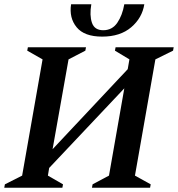

<svg xmlns="http://www.w3.org/2000/svg" viewBox="-27 -882 836 902"><path d="M-7 0 -4 -16 77 -57 173 -603 101 -644 104 -660H377L374 -644L295 -603L220 -181L573 -557L581 -603L513 -644L516 -660H789L786 -644L703 -603L607 -57L681 -16L678 0H405L408 -16L485 -57L557 -467L204 -93L198 -57L269 -16L266 0ZM307 -862H402Q393 -810 405 -775Q417 -740 458 -740Q500 -740 524 -775Q548 -810 557 -862H651Q641 -798 589.5 -754Q538 -710 453 -710Q369 -710 333 -754Q297 -798 307 -862Z"/></svg>

Font: Spectral SC SemiBold
Style: Italic
Weight: 600
Italic angle: -10°
Designer: Jean-Baptiste Levee
Foundry: Production Type
Version: Version 2.001